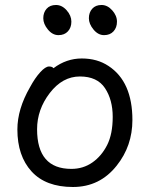

<svg xmlns="http://www.w3.org/2000/svg" viewBox="-20 -727 602 771"><path d="M266.6 -48.8Q314 -48.8 350.8 -74.5Q387.7 -100.1 410.2 -144.5Q432.6 -189 432.6 -257.8Q432.6 -326.2 401.6 -373Q370.6 -419.9 300.8 -419.9Q231 -419.9 179.9 -353.5Q128.9 -287.1 128.9 -208Q128.9 -48.8 266.6 -48.8ZM272.9 23.9Q163.6 23.9 106.7 -38.6Q49.8 -101.1 49.8 -207Q49.8 -289.1 100.6 -377Q120.6 -414.1 141.6 -437Q162.6 -460 176.8 -460Q189.9 -460 194.8 -453.1Q246.6 -492.2 308.6 -492.2Q370.6 -492.2 416 -461.9Q511.7 -398.9 511.7 -245.1Q511.7 -141.1 448.7 -62Q380.9 23.9 272.9 23.9ZM252.7 -601.1Q238.8 -585.9 214.8 -585.9Q190.9 -585.9 172.4 -608.4Q153.8 -630.9 153.8 -653.8Q153.8 -676.8 167.2 -691.9Q180.7 -707 204.8 -707Q229 -707 247.8 -685.5Q266.6 -664.1 266.6 -640.1Q266.6 -616.2 252.7 -601.1ZM435.8 -601.1Q421.9 -585.9 397.9 -585.9Q374 -585.9 355.5 -608.4Q336.9 -630.9 336.9 -653.8Q336.9 -676.8 350.3 -691.9Q363.8 -707 387.7 -707Q411.6 -707 430.7 -685.5Q449.7 -664.1 449.7 -640.1Q449.7 -616.2 435.8 -601.1Z"/></svg>

Font: LXGW WenKai GB Screen
Style: Regular
Weight: 400
Designer: LXGW / Fontworks Inc.
Foundry: LXGW / Fontworks Inc.
Version: Version 1.321;February 19, 2024;FontCreator 14.0.0.2901 64-b